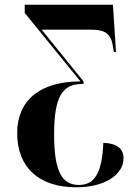

<svg xmlns="http://www.w3.org/2000/svg" viewBox="-20 -556 575 816"><path d="M304 240C432 240 505 182 505 117C505 75 476 53 419 51C414 186 378 230 315 230C241 230 210 168 210 15C210 -143 244 -199 328 -199H335V-210L157 -430H364C430 -430 453 -412 461 -353L464 -335H473L460 -536H85V-501L322 -210C148 -210 53 -128 53 10C53 156 146 240 304 240Z"/></svg>

Font: Noto Serif Display Condensed ExtraBold
Style: Regular
Weight: 800
Width: 3
Designer: Monotype Design Team
Foundry: Monotype Imaging Inc.
Version: Version 2.009